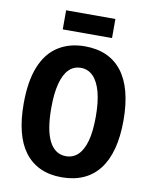

<svg xmlns="http://www.w3.org/2000/svg" viewBox="-93 -908 787 990"><g transform="rotate(10 301.0 -413.0)"><path d="M298 13Q234 13 185.5 -9.5Q137 -32 104.5 -75Q72 -118 56 -181.5Q40 -245 40 -328Q40 -445 71 -521.5Q102 -598 161 -635.5Q220 -673 301 -673Q364 -673 412.5 -651.5Q461 -630 494.5 -587Q528 -544 545 -479.5Q562 -415 562 -331Q562 -246 545 -182Q528 -118 494.5 -74.5Q461 -31 411.5 -9Q362 13 298 13ZM301 -98Q339 -98 365 -123.5Q391 -149 404.5 -199Q418 -249 418 -324Q418 -402 404 -454Q390 -506 363.5 -533Q337 -560 299 -560Q262 -560 236.5 -534.5Q211 -509 197.5 -458Q184 -407 184 -330Q184 -272 191.5 -228.5Q199 -185 214 -156Q229 -127 251 -112.5Q273 -98 301 -98ZM172 -739V-839H430V-739Z"/></g></svg>

Font: Bricolage Grotesque 36pt SemiCondensed
Style: Bold
Weight: 700
Width: 4
Designer: Mathieu Triay
Foundry: Atelier Triay
Version: Version 1.001;gftools[0.9.33.dev8+g029e19f]